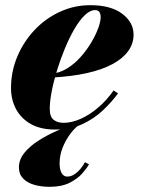

<svg xmlns="http://www.w3.org/2000/svg" viewBox="-20 -490 552 741"><path d="M193 10Q136 10 98.2 -11.8Q60.5 -33.5 41.5 -69.8Q22.5 -106 22.5 -150Q22.5 -213.5 46.5 -271Q70.5 -328.5 112.8 -373.5Q155 -418.5 210.5 -444.2Q266 -470 329 -470Q407.5 -470 451.5 -437Q495.5 -404 495.5 -356.5Q495.5 -322 475 -293.2Q454.5 -264.5 414.5 -242.8Q374.5 -221 315 -207.8Q255.5 -194.5 176.5 -190.5V-205.5Q208.5 -207.5 237.5 -225Q266.5 -242.5 290.2 -269Q314 -295.5 331.5 -324.8Q349 -354 358.8 -380.5Q368.5 -407 368.5 -424Q368.5 -435.5 363.8 -443.2Q359 -451 346.5 -451Q327.5 -451 307 -431.2Q286.5 -411.5 267 -377.8Q247.5 -344 230.5 -303Q213.5 -262 200.2 -219Q187 -176 179.5 -137Q172 -98 172 -70Q172 -39.5 186.8 -27.8Q201.5 -16 225.5 -16Q256.5 -16 291 -31.2Q325.5 -46.5 358.5 -74.5Q391.5 -102.5 418.5 -141L435.5 -129.5Q410.5 -95.5 376.5 -63.5Q342.5 -31.5 297.5 -10.8Q252.5 10 193 10ZM172 231Q139 231 112 223.2Q85 215.5 69 198.8Q53 182 53 156Q53 126 74 100Q95 74 128.8 52.5Q162.5 31 201.8 14Q241 -3 277.5 -15L282 -5.5Q265.5 7 249 29.8Q232.5 52.5 221.2 81.2Q210 110 210 141Q210 164 217.8 177.8Q225.5 191.5 239.5 191.5Q254.5 191.5 268 182.2Q281.5 173 292 160Q302.5 147 307.5 136L323.5 144Q316 158 298.2 178.5Q280.5 199 249.5 215Q218.5 231 172 231Z"/></svg>

Font: Bodoni Moda 11pt ExtraBold
Style: Italic
Weight: 800
Italic angle: -13°
Version: Version 2.004